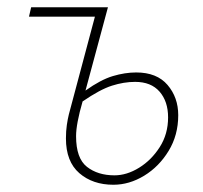

<svg xmlns="http://www.w3.org/2000/svg" viewBox="-20 -498 560 530"><path d="M293 12Q236 12 199 -20Q162 -52 162 -116Q162 -136 164.5 -153Q167 -170 170 -182L242 -452H60L66 -478H278L216 -248Q258 -278 291.5 -288Q325 -298 356 -298Q413 -298 442.5 -263.5Q472 -229 472 -180Q472 -125 445.5 -81.5Q419 -38 378 -13Q337 12 293 12ZM296 -14Q330 -14 364 -35Q398 -56 421 -92Q444 -128 444 -174Q444 -218 420.5 -245Q397 -272 353 -272Q322 -272 289 -261.5Q256 -251 208 -218Q199 -187 194.5 -163Q190 -139 190 -122Q190 -61 220 -37.5Q250 -14 296 -14Z"/></svg>

Font: Source Sans 3
Style: Italic
Weight: 200
Italic angle: -11°
Designer: Paul D. Hunt
Foundry: Adobe
Version: Version 3.046;hotconv 1.0.118;makeotfexe 2.5.65603